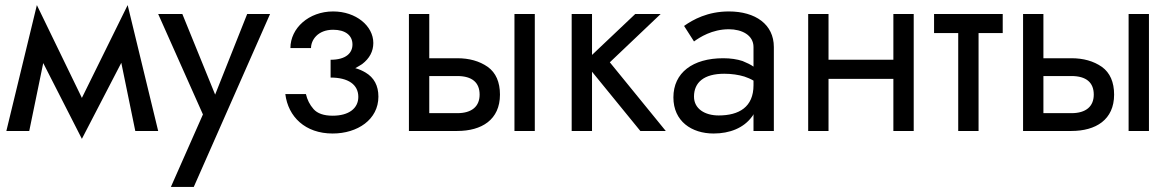

<svg xmlns="http://www.w3.org/2000/svg" viewBox="-20 -515 4613 755"><path d="M512 0H602L482 -495L302 -130L125 -495L5 0H95L150 -267L302 31L457 -268Z M1042 -460H952L826 -143L697 -460H602L778 -65L652 220H742Z M1288 10C1386 10 1468 -45 1468 -135C1468 -178 1451 -210 1417 -230C1405 -237 1392 -243 1377 -247C1386 -252 1395 -257 1404 -263C1433 -285 1448 -313 1448 -346C1448 -413 1380 -470 1290 -470C1194 -470 1122 -404 1122 -326H1203C1203 -357 1229 -398 1290 -398C1338 -398 1366 -376 1366 -340C1366 -307 1341 -280 1280 -280V-210C1350 -210 1389 -182 1389 -134C1389 -89 1352 -60 1288 -60C1253 -60 1228 -69 1213 -86C1198 -103 1188 -123 1183 -145H1102C1113 -56 1180 10 1288 10Z M2003 -460V0H2083V-460ZM1588 -460V0H1778C1874 0 1946 -44 1946 -143C1946 -192 1930 -229 1898 -252C1865 -275 1825 -286 1778 -286H1668V-460ZM1668 -70V-216H1778C1837 -216 1866 -190 1866 -143C1866 -97 1836 -70 1778 -70Z M2228 -460V0H2308V-233L2498 0H2598L2378 -270L2578 -460H2478L2308 -299V-460Z M2709 -352C2731 -368 2780 -400 2846 -400C2897 -400 2943 -377 2943 -330V-253C2932 -261 2917 -268 2900 -275C2879 -282 2853 -286 2824 -286C2704 -286 2628 -229 2628 -132C2628 -38 2700 10 2786 10C2850 10 2904 -12 2936 -55C2939 -58 2941 -62 2943 -66V0H3023V-330C3023 -419 2951 -470 2846 -470C2763 -470 2705 -438 2670 -413ZM2709 -135C2709 -191 2748 -225 2828 -225C2857 -225 2884 -221 2907 -214C2919 -210 2931 -205 2943 -198V-180C2943 -94 2886 -61 2806 -61C2752 -61 2709 -87 2709 -135Z M3493 -460V-280H3238V-460H3158V0H3238V-205H3493V0H3573V-460Z M3653 -460V-385H3748V0H3828V-385H3923V-460Z M4418 -460V0H4498V-460ZM4003 -460V0H4193C4289 0 4361 -44 4361 -143C4361 -192 4345 -229 4313 -252C4280 -275 4240 -286 4193 -286H4083V-460ZM4083 -70V-216H4193C4252 -216 4281 -190 4281 -143C4281 -97 4251 -70 4193 -70Z"/></svg>

Font: Jost
Style: Regular
Weight: 400
Version: Version 3.710